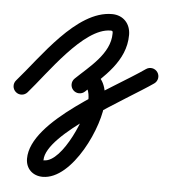

<svg xmlns="http://www.w3.org/2000/svg" viewBox="-57 -333 615 696"><g transform="rotate(5 250.0 15.0)"><path d="M0.2 22.5C12.6 33.5 31.5 32.3 42.5 19.8C107.1 -53.4 224.8 -229.5 322.8 -229.5C330.8 -229.5 331 -227.6 331 -219.5C331 -145.4 257.1 -92 208.1 -44.6C196.2 -33 195.9 -14 207.4 -2.1C219 9.8 238 10.1 249.9 -1.4C312.8 -62.4 391 -123.3 391 -219.5C391 -260.2 364.2 -289.5 322.8 -289.5C193.6 -289.5 77.1 -110.1 -2.5 -19.8C-13.5 -7.4 -12.3 11.5 0.2 22.5ZM249.9 -1.4C249.9 -1.4 249.9 -1.4 249.9 -1.4C253 -4.4 258.7 -11.4 262.2 -11.4C263.9 -11.4 256.2 -13.4 257 -11.9C262.8 -1.2 264.6 14.5 264.6 26.6C264.6 82.6 191.1 260.2 123.7 260.2C122.3 260.2 120.8 260.1 119.5 259.7C118.8 259.5 121.5 259.8 121.5 259.1C121.5 163.4 405.3 11.9 497.2 -52.4C510.8 -61.9 514.1 -80.6 504.6 -94.2C495.1 -107.8 476.4 -111.1 462.8 -101.6C347.6 -20.9 61.5 119.9 61.5 259.1C61.5 295.9 87.5 320.2 123.7 320.2C231.6 320.2 324.6 118.2 324.6 26.6C324.6 -12 310.6 -71.4 262.2 -71.4C241.1 -71.4 222.7 -58.7 208.1 -44.6C196.2 -33 195.9 -14 207.4 -2.1C219 9.8 238 10.1 249.9 -1.4Z"/></g></svg>

Font: FRB American Cursive
Style: Bold Italic
Weight: 700
Italic angle: -25°
Version: Version 2.0;Modular Font Editor K font №1